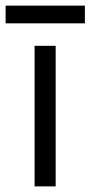

<svg xmlns="http://www.w3.org/2000/svg" viewBox="-48 -663 322 683"><path d="M75 -500H150V0H75ZM-28 -643H254V-580H-28Z"/></svg>

Font: Uncut Sans Variable
Style: Regular
Weight: 400
Designer: Kasper Nordkvist
Foundry: UNCUT.wtf
Version: Version 1.304;Glyphs 3.2 (3246)